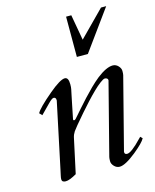

<svg xmlns="http://www.w3.org/2000/svg" viewBox="-110 -783 706 873"><g transform="rotate(-15 243.0 -346.5)"><path d="M207 -439.5Q224.6 -439.5 224.6 -406.7Q224.6 -392.1 222.9 -384.3Q221.2 -376.5 218.5 -363.3Q215.8 -350.1 210.4 -324Q205.1 -297.9 195.3 -249.5Q195.3 -244.1 199.5 -244.1Q203.6 -244.1 207.3 -248.3Q210.9 -252.4 218.8 -261.2Q226.6 -270 242.9 -288.8Q259.3 -307.6 278.1 -327.9Q296.9 -348.1 317.1 -368.2Q337.4 -388.2 357.4 -404.3Q402.8 -439.5 432.6 -439.5Q447.3 -439.5 458.3 -428Q469.2 -416.5 469.2 -403.8Q469.2 -391.1 467.8 -384.8L380.9 -46.9V-44.9Q380.9 -34.2 393.1 -34.2Q412.6 -34.2 461.9 -85.9Q467.3 -91.3 469.7 -93.8L479 -84.5Q469.2 -65.4 423.8 -28.3Q371.6 13.7 345.2 13.7Q330.6 13.7 319.6 2.2Q308.6 -9.3 308.6 -21.7Q308.6 -34.2 310.1 -41L397 -378.9V-380.9Q397 -385.3 392.8 -388.4Q388.7 -391.6 382.1 -391.4Q375.5 -391.1 360.1 -379.6Q344.7 -368.2 326.2 -350.1Q307.6 -332 287.4 -310.1Q267.1 -288.1 248.5 -266.6Q197.8 -208 189.2 -195.1Q180.7 -182.1 177.7 -168L142.6 -5.4Q108.9 14.2 90.8 14.2Q72.8 14.2 72.8 0Q72.8 -6.3 75.2 -16.6Q79.6 -36.1 80.6 -41.5L146 -351.1V-353Q146 -366.7 134.8 -366.7Q127.4 -366.7 110.4 -349.4Q93.3 -332 65.4 -303.7L53.7 -315.9Q64.5 -337.9 131.8 -394.5Q185.5 -439.5 207 -439.5ZM449.7 -707.5H474.1L337.4 -519H285.6V-708.5H310.1L331.5 -587.9Z"/></g></svg>

Font: Cardo-Italic
Style: Italic
Weight: 400
Italic angle: -12°
Designer: David J. Perry
Foundry: David J. Perry
Version: Version 0.991